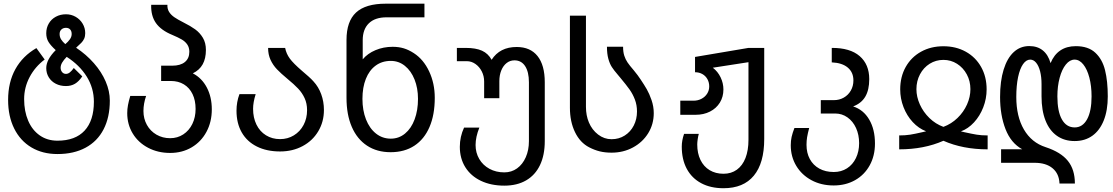

<svg xmlns="http://www.w3.org/2000/svg" viewBox="-20 -810 6040 1042"><path d="M24 -267.5Q24 -363.5 63.5 -434.8Q103 -506 177.5 -549L222.5 -487Q170.5 -448 140.8 -391.8Q111 -335.5 111 -272Q111 -206 133 -154.8Q155 -103.5 196 -75Q237 -46.5 292 -46.5Q388.5 -46.5 439 -101Q489.5 -155.5 489.5 -258Q489.5 -331.5 451 -393.8Q412.5 -456 342 -501.5Q325.5 -484.5 317.2 -470.2Q309 -456 309 -442.5Q309 -428.5 317 -418.8Q325 -409 338 -409Q349 -409 359.2 -417.2Q369.5 -425.5 380.5 -441L426.5 -395.5Q408 -368 387 -355.5Q366 -343 338 -343Q307 -343 282.8 -355.5Q258.5 -368 244.8 -390.2Q231 -412.5 231 -440.5Q231 -486.5 282.5 -538Q256 -562 243.5 -582Q231 -602 231 -629.5Q231 -659 244.8 -682.5Q258.5 -706 283 -719.2Q307.5 -732.5 338 -732.5Q366.5 -732.5 390.5 -718.8Q414.5 -705 428.5 -681.5Q442.5 -658 442.5 -630Q442.5 -613 436.8 -600.2Q431 -587.5 421.2 -577.5Q411.5 -567.5 393 -551Q448 -514.5 489.5 -467.2Q531 -420 553.5 -367.8Q576 -315.5 576 -264Q576 -173.5 542.2 -108.2Q508.5 -43 444.5 -8.5Q380.5 26 292 26Q211 26 150.5 -10Q90 -46 57 -112.5Q24 -179 24 -267.5ZM334.5 -570.5Q350 -583.5 359.5 -597Q369 -610.5 369 -625.5Q369 -641 360.8 -650Q352.5 -659 338 -659Q323 -659 313.2 -650Q303.5 -641 303.5 -625.5Q303.5 -609 311.8 -596Q320 -583 334.5 -570.5Z M670.5 -196Q670.5 -217.5 674.5 -239.2Q678.5 -261 687 -289.5H773Q758.5 -247.5 758.5 -207.5Q758.5 -166 777.2 -132.2Q796 -98.5 829.2 -79.2Q862.5 -60 903.5 -60Q943 -60 974.5 -80.5Q1006 -101 1023.8 -137.2Q1041.5 -173.5 1041.5 -219Q1041.5 -265 1025 -299.2Q1008.5 -333.5 978.2 -352Q948 -370.5 907.5 -370.5H854.5V-453.5H914.5Q959 -453.5 983.2 -473.2Q1007.5 -493 1007.5 -529Q1007.5 -552 996.5 -568.2Q985.5 -584.5 966.2 -595.8Q947 -607 915 -620.5Q854 -645.5 826.2 -685Q798.5 -724.5 800.5 -784H888.5Q887.5 -761.5 897.8 -745.2Q908 -729 926.2 -716.5Q944.5 -704 976 -688Q1014 -669 1039.2 -650.8Q1064.5 -632.5 1081 -605Q1097.5 -577.5 1097.5 -539Q1097.5 -492.5 1080 -461Q1062.5 -429.5 1026.5 -412Q1075.5 -386.5 1102.5 -335Q1129.5 -283.5 1129.5 -216.5Q1129.5 -148.5 1100.5 -94.5Q1071.5 -40.5 1020 -10.2Q968.5 20 903.5 20Q837 20 783.8 -8Q730.5 -36 700.5 -85.2Q670.5 -134.5 670.5 -196Z M1263.5 -209Q1263.5 -256.5 1279.5 -299H1367.5Q1353.5 -254 1353.5 -219.5Q1353.5 -171 1371.8 -133.8Q1390 -96.5 1423.5 -75.8Q1457 -55 1500 -55Q1541.5 -55 1575 -75.5Q1608.5 -96 1627.5 -131.8Q1646.5 -167.5 1646.5 -212Q1646.5 -248.5 1633.2 -277.2Q1620 -306 1598 -329.2Q1576 -352.5 1539.5 -382.5Q1504.5 -411.5 1483 -434Q1461.5 -456.5 1448.2 -485.2Q1435 -514 1435 -550H1527.5Q1533.5 -518.5 1552.8 -492.2Q1572 -466 1619 -425.5Q1638 -409.5 1654.2 -395Q1670.5 -380.5 1681 -368.5Q1708.5 -339 1723.2 -298.8Q1738 -258.5 1738 -213Q1738 -149 1707.2 -97.5Q1676.5 -46 1622.2 -17Q1568 12 1500 12Q1427.5 12 1374 -14.8Q1320.5 -41.5 1292 -91.2Q1263.5 -141 1263.5 -209Z M1860.5 -279V-593Q1860.5 -694 1912.2 -742Q1964 -790 2073 -790H2283.5V-716H2078Q2015 -716 1981.8 -683.5Q1948.5 -651 1948.5 -592V-488Q1974.5 -519.5 2017.8 -537.8Q2061 -556 2111 -556Q2143.5 -556 2171 -547.8Q2198.5 -539.5 2226 -521.5Q2278.5 -487.5 2309 -422.5Q2339.5 -357.5 2339.5 -279Q2339.5 -187 2311 -120.8Q2282.5 -54.5 2228.8 -19.2Q2175 16 2100 16Q2026 16 1972 -19.5Q1918 -55 1889.2 -121.5Q1860.5 -188 1860.5 -279ZM2248.5 -273.5Q2248.5 -331.5 2229.8 -378.5Q2211 -425.5 2177.5 -452.5Q2144 -479.5 2101 -479.5Q2053.5 -479.5 2018.8 -454Q1984 -428.5 1965.5 -382Q1947 -335.5 1947 -273.5Q1947 -211.5 1966.2 -162.2Q1985.5 -113 2020.5 -85.2Q2055.5 -57.5 2101 -57.5Q2144.5 -57.5 2178.2 -85.2Q2212 -113 2230.2 -162.2Q2248.5 -211.5 2248.5 -273.5Z M2475.5 -13Q2475.5 -68 2498.5 -117.5H2581.5Q2561 -66.5 2561 -23Q2561 19 2581 53Q2601 87 2636.5 106.2Q2672 125.5 2717 125.5Q2756 125.5 2786.2 103.8Q2816.5 82 2833.5 43.2Q2850.5 4.5 2850.5 -44V-363.5Q2850.5 -419.5 2830 -451Q2809.5 -482.5 2772 -482.5Q2748 -482.5 2729.5 -468Q2711 -453.5 2700.5 -427.8Q2690 -402 2690 -369.5V-277H2607.5V-367.5Q2607.5 -397 2594.8 -422.2Q2582 -447.5 2560.2 -462.8Q2538.5 -478 2513 -478H2459.5V-550H2507Q2562.5 -550 2596 -534.8Q2629.5 -519.5 2648 -485.5Q2692.5 -555 2784 -555Q2858 -555 2897.2 -505.8Q2936.5 -456.5 2936.5 -363.5V-44Q2936.5 32 2910.5 86.2Q2884.5 140.5 2835.2 169Q2786 197.5 2717 197.5Q2645 197.5 2590.2 171.5Q2535.5 145.5 2505.5 97.8Q2475.5 50 2475.5 -13Z M3177.5 -10.5Q3128 -36 3100.5 -93Q3073 -150 3073 -225V-725H3160V-230Q3160 -183.5 3176 -145.5Q3193 -105 3226 -79.8Q3259 -54.5 3299 -54.5Q3339 -54.5 3370.5 -74.5Q3402 -94.5 3419.5 -128.8Q3437 -163 3437 -205Q3437 -240 3425.5 -270Q3414 -300 3396.5 -324.5Q3379 -349 3346.5 -388L3339 -397L3331.5 -406Q3312 -428.5 3300.5 -446.2Q3289 -464 3281.5 -491Q3274 -518 3274 -556.5H3361.5Q3361.5 -528 3368 -507.8Q3374.5 -487.5 3385.8 -471Q3397 -454.5 3419.5 -428.5Q3442 -401.5 3457.5 -377.5Q3476 -350 3490 -325.8Q3504 -301.5 3516 -266.8Q3528 -232 3528 -196Q3528 -136 3497.8 -87Q3467.5 -38 3415.2 -9.8Q3363 18.5 3299 18.5Q3264 18.5 3235.2 11.5Q3206.5 4.5 3177.5 -10.5Z M3680 -14.5Q3680 -47.5 3692.5 -83.5H3772.5Q3769 -72 3766.5 -54.8Q3764 -37.5 3764 -26Q3764 22 3781.5 58Q3799 94 3831.2 113.5Q3863.5 133 3906.5 133Q3948.5 133 3979 111Q4009.5 89 4025.8 47.5Q4042 6 4042 -51.5V-472.5L3848.5 -442.5Q3875.5 -422 3890.8 -390.2Q3906 -358.5 3906 -324.5Q3906 -284.5 3886.8 -253.2Q3867.5 -222 3833.2 -204.5Q3799 -187 3755.5 -187H3672V-263.5H3743.5Q3767.5 -263.5 3787 -273.8Q3806.5 -284 3817.8 -301.8Q3829 -319.5 3829 -341Q3829 -363 3819 -380.8Q3809 -398.5 3791.5 -408.2Q3774 -418 3752 -418V-501L4042 -550H4127.5V-55.5Q4127.5 75 4071.2 143.2Q4015 211.5 3906.5 211.5Q3836.5 211.5 3785.5 184.2Q3734.5 157 3707.2 106.2Q3680 55.5 3680 -14.5Z M4271.5 -21.5Q4271.5 -46 4276.2 -67.2Q4281 -88.5 4291.5 -115.5H4371.5Q4363.5 -85 4360.2 -65.5Q4357 -46 4357 -24Q4357 20 4375 53.2Q4393 86.5 4426.5 105Q4460 123.5 4505 123.5Q4545.5 123.5 4576.8 103.5Q4608 83.5 4625.2 47.8Q4642.5 12 4642.5 -33Q4642.5 -78.5 4625.8 -115.2Q4609 -152 4579.2 -173Q4549.5 -194 4512.5 -194H4434.5V-266.5H4505.5Q4535 -266.5 4559.2 -280.2Q4583.5 -294 4597.5 -318.5Q4611.5 -343 4611.5 -373.5Q4611.5 -417.5 4581 -443.2Q4550.5 -469 4494 -471.5V-550Q4593.5 -550.5 4645.5 -505.5Q4697.5 -460.5 4697.5 -380.5Q4697.5 -322 4676 -285.5Q4654.5 -249 4610 -232.5Q4666 -214.5 4697.2 -161.2Q4728.5 -108 4728.5 -31Q4728.5 35.5 4700 87.2Q4671.5 139 4620.5 167.8Q4569.5 196.5 4504.5 196.5Q4437 196.5 4384 168Q4331 139.5 4301.2 89.8Q4271.5 40 4271.5 -21.5Z M4985 -92.5Q4992 -94.5 5006 -97.5Q4965.5 -113 4933.5 -147.5Q4901.5 -182 4883.5 -228.5Q4865.5 -275 4865.5 -325Q4865.5 -393.5 4895.5 -446.8Q4925.5 -500 4978.8 -529.5Q5032 -559 5100 -559Q5168 -559 5221.2 -529.5Q5274.5 -500 5304.5 -446.8Q5334.5 -393.5 5334.5 -325Q5334.5 -274.5 5316.2 -227.5Q5298 -180.5 5266.2 -146Q5234.5 -111.5 5195 -97L5214 -92.5Q5254.5 -83.5 5280.5 -79.2Q5306.5 -75 5340 -75V0.5Q5205.5 0.5 5100 -46Q4994.5 0.5 4860 0.5V-75Q4893 -75 4919.8 -79.2Q4946.5 -83.5 4985 -92.5ZM5100 -121.5Q5143 -137.5 5176.2 -169.5Q5209.5 -201.5 5228 -242.8Q5246.5 -284 5246.5 -326Q5246.5 -370 5227 -406.2Q5207.5 -442.5 5174 -463.8Q5140.5 -485 5100 -485Q5059 -485 5025.5 -464Q4992 -443 4972.8 -406.5Q4953.5 -370 4953.5 -326Q4953.5 -284.5 4972.2 -243Q4991 -201.5 5024.2 -169.2Q5057.5 -137 5100 -121.5Z M5594.5 73.5H5413V0H5527.5Q5466.5 -33.5 5437 -109.2Q5407.5 -185 5407.5 -283.5Q5407.5 -370 5426.8 -432.2Q5446 -494.5 5481.5 -527.2Q5517 -560 5566 -560Q5610 -560 5639.2 -536.5Q5668.5 -513 5681.5 -467.5Q5700 -513 5734.5 -536.2Q5769 -559.5 5818.5 -559.5Q5886 -559.5 5924.2 -524Q5962.5 -488.5 5977.2 -429Q5992 -369.5 5992 -287Q5992 -211 5970.2 -156.5Q5948.5 -102 5908.2 -73.2Q5868 -44.5 5812.5 -44.5Q5756.5 -44.5 5716 -73Q5675.5 -101.5 5654 -156Q5632.5 -210.5 5632.5 -287V-353.5Q5632.5 -392.5 5624.8 -422.8Q5617 -453 5603 -469.8Q5589 -486.5 5571 -486.5Q5549.5 -486.5 5532.2 -462Q5515 -437.5 5505.2 -391.5Q5495.5 -345.5 5495.5 -283.5Q5495.5 -178 5537 -107Q5578.5 -36 5654.5 -11.5Q5737 15.5 5775.2 62.8Q5813.5 110 5813.5 186H5730Q5728 133 5692.5 103.2Q5657 73.5 5594.5 73.5ZM5904 -287Q5904 -343.5 5892 -389Q5880 -434.5 5859 -460.5Q5838 -486.5 5812 -486.5Q5786 -486.5 5764.5 -460Q5743 -433.5 5730.8 -387.8Q5718.5 -342 5718.5 -287Q5718.5 -205.5 5743 -162Q5767.5 -118.5 5812.5 -118.5Q5855.5 -118.5 5879.8 -162.8Q5904 -207 5904 -287Z"/></svg>

Font: JuliaMono
Style: Regular
Weight: 400
Monospace: yes
Designer: cormullion
Foundry: corm
Version: Version 0.055; ttfautohint (v1.8.4)